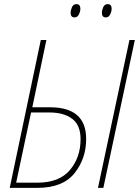

<svg xmlns="http://www.w3.org/2000/svg" viewBox="-20 -907 671 927"><path d="M27 0H161Q283 0 339.5 -70.5Q396 -141 396 -236Q396 -389 222 -389H136L204 -714H177ZM453 0H479L631 -714H605ZM58 -25 130 -364H218Q288 -364 328.5 -333.5Q369 -303 369 -235Q369 -147 317.5 -86Q266 -25 160 -25ZM491 -823Q505 -823 512 -837.5Q519 -852 519 -865Q519 -887 500 -887Q485 -887 478.5 -872.5Q472 -858 472 -845Q472 -823 491 -823ZM340 -823Q354 -823 361 -837.5Q368 -852 368 -865Q368 -887 349 -887Q334 -887 327.5 -872.5Q321 -858 321 -845Q321 -823 340 -823Z"/></svg>

Font: Noto Sans UI SemiCondensed Thin
Style: Italic
Weight: 250
Width: 4
Italic angle: -12°
Designer: Monotype Design Team
Foundry: Monotype Imaging Inc.
Version: Version 1.901